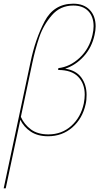

<svg xmlns="http://www.w3.org/2000/svg" viewBox="-26 -731 547 1040"><path d="M327 -359Q386 -350 414.5 -311Q443 -272 443 -217Q443 -187 438 -167Q421 -89 366 -41Q311 7 234 7Q178 7 140.5 -18Q103 -43 84 -82L5 289H-6L139 -393Q165 -519 215.5 -615Q266 -711 371 -711Q428 -711 460 -677.5Q492 -644 492 -588Q492 -567 486 -541Q471 -473 427 -425Q383 -377 327 -359ZM475 -542Q481 -568 481 -589Q481 -641 452 -671Q423 -701 371 -701Q300 -701 254.5 -648Q209 -595 187 -530Q165 -465 149 -390L87 -98Q105 -57 141.5 -30Q178 -3 236 -3Q309 -3 360.5 -49.5Q412 -96 428 -171Q433 -198 433 -218Q433 -278 397.5 -315Q362 -352 289 -352L290 -362Q353 -369 405.5 -418Q458 -467 475 -542Z"/></svg>

Font: Ysabeau Hairline
Style: Italic
Weight: 100
Italic angle: -12°
Designer: Christian Thalmann (Catharsis Fonts)
Version: Version 0.003